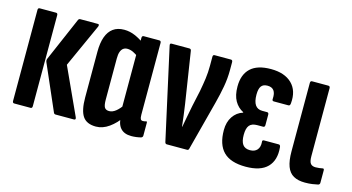

<svg xmlns="http://www.w3.org/2000/svg" viewBox="-62 -724 1757 958"><g transform="rotate(15 816.5 -245.5)"><path d="M260.1 0Q253 0 250 -6.3L148.3 -239.7Q143.9 -249.2 147.9 -258.6L245.9 -485.3Q249.5 -491.5 255.8 -491.5H346.1Q351.6 -491.5 352.6 -488.4Q353.6 -485.3 351.6 -479.1L250 -254.6L360.5 -13.3Q366.2 0 354.3 0ZM46.4 0Q37.4 0 37.4 -10.9V-480.9Q37.4 -491.5 46.4 -491.5H130.5Q139.4 -491.5 139.4 -480.9V-10.9Q139.4 0 130.5 0Z M469.1 6Q420.9 6 400.6 -24.2Q380.4 -54.3 380.4 -120.7V-356.6Q380.4 -402.3 391.6 -433.6Q402.8 -464.8 425.2 -481.1Q447.5 -497.5 481.9 -497.5Q511.1 -497.5 538.4 -485.6Q565.8 -473.8 585.3 -457.9L581.6 -383.6Q566.5 -395.6 551.4 -402.7Q536.2 -409.7 521.3 -409.7Q509.4 -409.7 500.6 -403.4Q491.9 -397 487.1 -383.8Q482.4 -370.6 482.4 -349.2V-137.4Q482.4 -107.8 489.2 -96.8Q496.1 -85.8 513 -85.8Q530.4 -85.8 547.6 -99.6Q564.7 -113.4 580.1 -136.5L594.3 -77.7Q569.5 -40.8 536.7 -17.4Q504 6 469.1 6ZM652.1 6Q576.6 6 576.6 -82.2V-99.3L571.4 -106.3V-417.9L574.5 -442.9V-480.5Q574.5 -491.5 583.8 -491.5H664.1Q673.4 -491.5 673.4 -480.5V-110.5Q673.4 -94.2 676.7 -87.8Q679.9 -81.5 688.9 -81.5Q693.2 -81.5 697.2 -82.3Q701.2 -83.1 704.4 -84.1Q710.2 -86.3 710.2 -77.9V-11.9Q710.2 -3.2 701.3 -0.2Q676.5 6 652.1 6Z M834.4 0Q827.1 0 824.7 -8.3L720.7 -479.1Q717.3 -491.5 727.7 -491.5H819.1Q828.1 -491.5 829.4 -482.3L870.6 -217Q874.4 -188.9 878.3 -161Q882.1 -133 884.9 -104.9H886.3Q891.4 -133.6 896.9 -161.8Q902.4 -189.9 907.9 -218.6L925.5 -299.8Q932.3 -336 936.7 -367.9Q941 -399.8 941 -434.5V-481.1Q941 -491.5 949.6 -491.5H1034.1Q1043 -491.5 1043 -480.1V-439Q1043 -396.4 1035.3 -353.5Q1027.6 -310.6 1015.6 -264.8L948.3 -7.9Q946.6 0 939 0Z M1242.6 6Q1164.6 6 1127.7 -31Q1090.8 -68 1090.8 -142.9Q1090.8 -183.9 1109.9 -212.6Q1129.1 -241.3 1161.2 -251.3V-253.7Q1132.9 -267.9 1116.6 -296.5Q1100.3 -325.1 1100.3 -370.6Q1100.3 -432.3 1135.1 -464.9Q1169.8 -497.5 1240.1 -497.5Q1310.8 -497.5 1348.4 -460.7Q1386 -424 1379.8 -358Q1378.8 -345.1 1370.3 -345.1H1294.6Q1284.9 -345.1 1286.3 -356.7Q1290.1 -412.9 1244.6 -412.9Q1222.3 -412.9 1212.3 -399.3Q1202.3 -385.7 1202.3 -355.8Q1202.3 -320.2 1214.5 -302.5Q1226.7 -284.8 1251.1 -284.8H1276Q1284.9 -284.8 1284.9 -273.8V-220.4Q1284.9 -209.4 1276 -209.4H1245.4Q1217.5 -209.4 1205.2 -194.4Q1192.8 -179.4 1192.8 -145.2Q1192.8 -111.8 1204.6 -95.5Q1216.5 -79.2 1242.3 -79.2Q1266.6 -79.2 1279.2 -93.6Q1291.9 -108 1289.9 -134.5Q1287.9 -144.5 1298.2 -144.5H1373.9Q1382.5 -144.5 1383.5 -132.1Q1389.8 -66.3 1354.6 -30.2Q1319.3 6 1242.6 6Z M1548.8 6Q1513.1 6 1489.8 -7.1Q1466.5 -20.2 1455.5 -49.6Q1444.4 -79 1444.4 -128.3V-480.9Q1444.4 -491.5 1453.2 -491.5H1537.1Q1546.4 -491.5 1546.4 -480.9V-129.3Q1546.4 -101.8 1554.8 -91.6Q1563.1 -81.5 1580.8 -81.5Q1590.4 -81.5 1599.8 -82.7Q1609.1 -83.9 1616.8 -85.5Q1624.3 -87.1 1624.3 -76.9V-13.1Q1624.3 -4.7 1616.6 -1.9Q1604.3 0.8 1587.6 3.4Q1570.9 6 1548.8 6Z"/></g></svg>

Font: Sofia Sans Extra Condensed
Style: Regular
Weight: 400
Designer: Botio Nikoltchev, Ani Petrova
Foundry: lettersoup
Version: Version 4.101